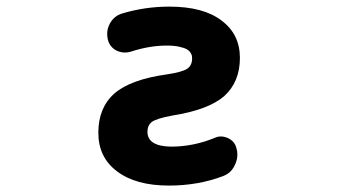

<svg xmlns="http://www.w3.org/2000/svg" viewBox="-20 -580 1040 592"><path d="M501 -7.8Q398.4 -7.8 340.8 -51.8Q283.2 -94.7 283.2 -170.9Q283.2 -248 333 -292Q382.8 -335 494.1 -350.6Q541 -357.4 557.6 -368.2Q572.3 -378.9 572.3 -399.4Q572.3 -404.3 571.8 -407.7Q571.3 -411.1 567.4 -417.5Q563.5 -423.8 555.7 -428.2Q547.9 -432.6 532.2 -436Q516.6 -439.5 494.1 -439.5Q441.4 -439.5 383.8 -420.9Q375 -418 365.2 -418Q352.5 -418 339.8 -423.8Q318.4 -434.6 312.5 -458Q310.5 -466.8 310.5 -475.6Q310.5 -492.2 318.4 -506.8Q331.1 -530.3 355.5 -538.1Q426.8 -559.6 502 -559.6Q607.4 -559.6 663.1 -516.6Q719.7 -474.6 719.7 -401.4Q719.7 -327.1 670.9 -283.2Q622.1 -241.2 510.7 -223.6Q462.9 -214.8 448.2 -204.1Q434.6 -193.4 434.6 -173.8Q434.6 -128.9 507.8 -127.9Q575.2 -127.9 640.6 -154.3Q650.4 -159.2 661.1 -159.2Q671.9 -159.2 682.6 -154.3Q704.1 -144.5 709 -123Q711.9 -113.3 711.9 -103.5Q711.9 -86.9 704.1 -71.3Q693.4 -46.9 668 -37.1Q590.8 -7.8 501 -7.8Z"/></svg>

Font: Rounded-X Mgen+ 2m bold
Style: Bold
Weight: 700
Designer: [Source Han Sans]
Ryoko NISHIZUKA  (kana & ideographs); Paul D. Hunt (Latin, Greek & Cyrillic); Wenlong ZHANG  (bopomofo
Version: Version 1.059.20150602